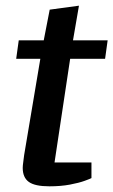

<svg xmlns="http://www.w3.org/2000/svg" viewBox="-20 -649 399 676"><path d="M154 7Q103 7 81.5 -8.5Q60 -24 60 -58Q60 -66 62 -79.5Q64 -93 65 -103L122 -442H37L46 -507H134L155 -615L258 -629L237 -507H359L350 -442H227L172 -77H302V-22Q299 -20 278.5 -12.5Q258 -5 226 1Q194 7 154 7Z"/></svg>

Font: Faustina SemiBold
Style: Italic
Weight: 600
Italic angle: -8°
Designer: Alfonso Garcia
Foundry: http://www.omnibus-type.com
Version: Version 1.200